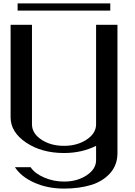

<svg xmlns="http://www.w3.org/2000/svg" viewBox="-20 -895 790 1123"><path d="M625 -875V-833H83V-875ZM667 -750Q667 -750 667 0Q667 70.3 624 118.2Q581.1 166 512.2 187Q443.4 208 354.5 208Q257.8 208 180.7 173.3Q103.5 138.7 67.4 83H159.2Q182.6 119.1 237.8 143.1Q293 167 354.5 167Q431.6 167 486.8 130.4Q542 93.8 542 42V-42Q458 0 354.5 0Q223.6 0 132.8 -61Q42 -122.1 42 -209V-750H167V-168Q167 -115.2 221.7 -78.6Q276.4 -42 354.5 -42Q431.6 -42 486.8 -78.6Q542 -115.2 542 -168V-750Z"/></svg>

Font: okolaks
Style: Bold
Weight: 600
Width: 8
Version: Version 000.6.0